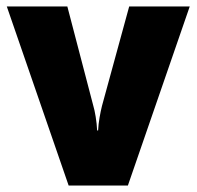

<svg xmlns="http://www.w3.org/2000/svg" viewBox="-20 -573 607 593"><path d="M192 0 1 -553H188L268 -247Q272 -234 275.5 -212.5Q279 -191 280 -170H283Q284 -190 287.5 -210Q291 -230 295 -246L379 -553H566L375 0Z"/></svg>

Font: Noto Sans Myanmar SemiCondensed Black
Style: Regular
Weight: 900
Width: 4
Designer: Monotype Design Team
Foundry: Monotype Imaging Inc.
Version: Version 2.107; ttfautohint (v1.8.4.7-5d5b)